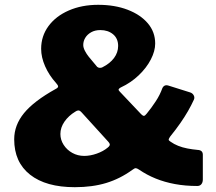

<svg xmlns="http://www.w3.org/2000/svg" viewBox="-20 -773 899 798"><path d="M388 -753Q457 -753 510.5 -732.5Q564 -712 594.5 -676Q625 -640 625 -592Q625 -561 607 -526Q589 -491 556.5 -460Q524 -429 481 -409Q474 -405 473 -401.5Q472 -398 478 -392L567 -298Q574 -291 578.5 -291.5Q583 -292 590 -301Q600 -313 609 -325.5Q618 -338 627 -351.5Q636 -365 643 -379Q650 -393 655 -407Q663 -423 681 -417L770 -389Q780 -386 785 -377Q790 -368 786 -359Q775 -335 761.5 -311.5Q748 -288 730 -262Q712 -236 687 -205Q681 -196 681 -192.5Q681 -189 689 -184Q703 -174 720.5 -167Q738 -160 758.5 -156Q779 -152 801 -150Q823 -149 823 -130V-27Q823 -15 817 -7.5Q811 0 800 0Q750 0 707 -8Q664 -16 627 -31Q590 -46 558 -68Q549 -74 544 -74Q539 -74 530 -67Q479 -30 421.5 -12.5Q364 5 291 5Q171 5 105 -47Q39 -99 39 -194Q39 -253 80 -303Q121 -353 211 -403Q221 -408 221.5 -413Q222 -418 213 -428Q184 -460 167.5 -497.5Q151 -535 151 -570Q151 -623 181.5 -664.5Q212 -706 266 -729.5Q320 -753 388 -753ZM397 -648Q375 -648 359 -639Q343 -630 334.5 -616Q326 -602 326 -586Q326 -575 333 -561.5Q340 -548 349 -537L384 -495Q389 -491 395 -491Q401 -491 405 -493Q437 -509 454 -532Q471 -555 471 -582Q471 -613 450 -630.5Q429 -648 397 -648ZM320 -305Q312 -314 306 -314Q300 -314 293 -309Q265 -292 248 -267.5Q231 -243 231 -216Q231 -192 244.5 -171Q258 -150 280.5 -137.5Q303 -125 330 -125Q355 -125 382 -134.5Q409 -144 427 -159Q434 -164 436 -169.5Q438 -175 430 -184L320 -305Z"/></svg>

Font: Libre Franklin Thin ExtraBold
Style: Regular
Weight: 800
Version: Version 3.000